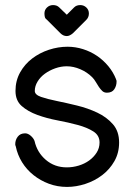

<svg xmlns="http://www.w3.org/2000/svg" viewBox="-20 -736 529 756"><path d="M164 -659Q158 -663 156.5 -669.5Q155 -676 155 -683Q155 -697 165 -706.5Q175 -716 189 -716Q204 -716 213 -707L243 -678L272 -707Q281 -716 296 -716Q310 -716 320 -706.5Q330 -697 330 -683Q330 -668 320 -658L267 -605Q254 -594 243 -594Q229 -594 218 -605ZM437 -423Q439 -421 439 -415Q439 -398 430 -384.5Q421 -371 401 -371Q390 -371 383 -377.5Q376 -384 369.5 -393.5Q363 -403 357 -413.5Q351 -424 343 -432Q323 -452 296 -463.5Q269 -475 243 -475Q220 -475 197.5 -467Q175 -459 157 -446Q139 -433 128 -415Q117 -397 117 -378Q117 -363 141.5 -354.5Q166 -346 203 -338.5Q240 -331 283 -320.5Q326 -310 363 -292.5Q400 -275 424.5 -247Q449 -219 449 -175Q449 -134 430.5 -101.5Q412 -69 382.5 -46.5Q353 -24 316.5 -12Q280 0 244 0Q206 0 172.5 -12.5Q139 -25 112 -46.5Q85 -68 67 -97Q49 -126 42 -160Q40 -164 40 -168Q40 -185 50 -198Q60 -211 79 -211Q90 -211 101 -201.5Q112 -192 116 -181Q126 -136 160.5 -106.5Q195 -77 243 -77Q267 -77 290 -84Q313 -91 331 -104Q349 -117 360.5 -135Q372 -153 372 -175Q372 -203 347.5 -218.5Q323 -234 286 -244Q249 -254 206.5 -262Q164 -270 127 -283.5Q90 -297 65.5 -318.5Q41 -340 41 -378Q41 -418 59 -450.5Q77 -483 106.5 -505.5Q136 -528 172.5 -540Q209 -552 246 -552Q277 -552 307 -542.5Q337 -533 362 -516Q387 -499 406.5 -475.5Q426 -452 437 -424Z"/></svg>

Font: VDS Compensated
Style: Light
Weight: 300
Designer: artmaker
Foundry: artmaker
Version: Version 1.000 2012 initial release